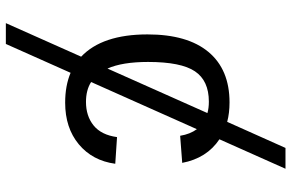

<svg xmlns="http://www.w3.org/2000/svg" viewBox="-186 -579 972 640"><g transform="rotate(90 300.0 -259.0)"><path d="M168.9 -43.5Q94.7 -113.8 94.7 -264.6Q94.7 -397.9 153.3 -468Q211.9 -538.1 321.3 -538.1Q356.9 -538.1 386.2 -530.3L473.1 -724.6H542.5L444.3 -504.4Q507.3 -462.4 522.9 -380.4L432.6 -373.5Q427.2 -406.7 410.6 -429.2L253.4 -76.7Q280.3 -59.6 319.8 -59.6Q366.7 -59.6 398.2 -85Q429.7 -110.4 437 -163.1L525.9 -157.2Q515.6 -81.1 460.9 -35.6Q406.2 9.8 322.3 9.8Q265.6 9.8 222.7 -8.3L126.5 207.5H57.1ZM186.5 -266.6Q186.5 -180.7 208.5 -131.3L356.9 -464.4Q340.3 -469.2 318.8 -469.2Q249 -469.2 217.8 -422.9Q186.5 -376.5 186.5 -266.6Z"/></g></svg>

Font: Courier New
Style: Regular
Weight: 400
Designer: Steve Matteson
Foundry: Ascender Corporation
Version: Version 2.00.3